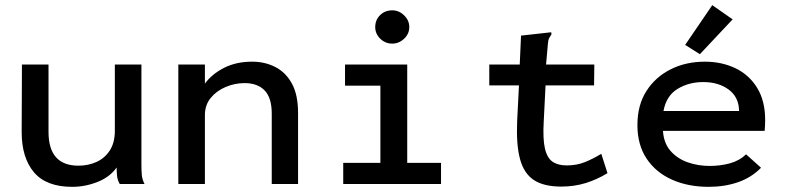

<svg xmlns="http://www.w3.org/2000/svg" viewBox="-20 -713 3040 744"><path d="M260 11Q159 11 111.5 -45.5Q64 -102 64 -201L65 -463H168V-202Q168 -71 284 -71Q322 -71 354 -85.5Q386 -100 405.5 -130Q425 -160 425 -206V-463H528V-73Q528 -53 529.5 -35.5Q531 -18 540 0H444Q435 -16 433.5 -32Q432 -48 432 -64Q406 -27 358 -8Q310 11 260 11Z M671 0V-463H774V-389Q801 -426 848 -450Q895 -474 957 -474Q1007 -474 1047.5 -453Q1088 -432 1111.5 -388.5Q1135 -345 1135 -275V0H1033V-273Q1033 -334 1005.5 -362.5Q978 -391 928 -391Q890 -391 854.5 -376Q819 -361 796.5 -333.5Q774 -306 774 -267V0Z M1310 0V-82H1454V-381H1317V-463H1558V-82H1689V0ZM1500 -544Q1473 -544 1453.5 -563Q1434 -582 1434 -608Q1434 -636 1453 -654.5Q1472 -673 1500 -673Q1526 -673 1546 -653.5Q1566 -634 1566 -608Q1566 -582 1546 -563Q1526 -544 1500 -544Z M2155 10Q2087 10 2048.5 -15.5Q2010 -41 1995 -97Q1980 -153 1984 -244L1991 -382H1876V-463H1994L1999 -575L2107 -587L2116 -588L2117 -580Q2112 -573 2108 -565.5Q2104 -558 2103 -542L2096 -463H2283L2282 -382H2094L2087 -243Q2083 -175 2091.5 -138Q2100 -101 2121 -86.5Q2142 -72 2176 -72Q2215 -72 2247 -85Q2279 -98 2310 -117L2334 -42Q2293 -17 2249 -3.5Q2205 10 2155 10Z M2726 11Q2646 11 2583.5 -17Q2521 -45 2485.5 -98.5Q2450 -152 2450 -228Q2450 -306 2485 -360.5Q2520 -415 2579 -444.5Q2638 -474 2711 -474Q2777 -474 2830 -448.5Q2883 -423 2914 -372.5Q2945 -322 2945 -248Q2945 -227 2943 -206H2549Q2552 -158 2578.5 -128Q2605 -98 2645 -84Q2685 -70 2730 -70Q2771 -70 2808 -80Q2845 -90 2871 -115L2929 -63Q2892 -25 2840 -7Q2788 11 2726 11ZM2551 -283H2844Q2843 -337 2803.5 -366Q2764 -395 2705 -395Q2649 -395 2605.5 -368.5Q2562 -342 2551 -283ZM2692 -503 2635 -539 2740 -693 2819 -638Z"/></svg>

Font: Inconsolata Expanded SemiBold
Style: Regular
Weight: 600
Width: 7
Monospace: yes
Designer: Raph Levien, Cyreal, Brenton Simpson
Foundry: Raph Levien, Cyreal, Google
Version: Version 3.001; ttfautohint (v1.8.2.53-6de2)